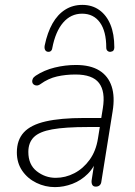

<svg xmlns="http://www.w3.org/2000/svg" viewBox="-20 -758 554 786"><path d="M205 8Q165 8 129 -9.5Q93 -27 71 -59Q49 -91 49 -134Q49 -185 77.5 -216Q106 -247 167 -261Q228 -275 324 -275H405L399 -238H340Q247 -238 194 -228.5Q141 -219 118.5 -196.5Q96 -174 96 -136Q96 -84 130.5 -57Q165 -30 208 -30Q248 -30 284.5 -49Q321 -68 347 -104Q373 -140 381 -191L401 -315Q412 -383 385.5 -418Q359 -453 289 -453Q249 -453 213.5 -445Q178 -437 146 -414Q138 -408 130.5 -408Q123 -408 118 -412Q113 -416 112 -422Q111 -428 114 -435Q117 -442 126 -448Q161 -471 204 -481.5Q247 -492 291 -492Q350 -492 386.5 -469.5Q423 -447 437 -404.5Q451 -362 441 -302L395 -15Q394 -5 388 0.5Q382 6 372 6Q362 6 358 -1Q354 -8 355 -19L370 -116H380Q367 -74 339.5 -46.5Q312 -19 276.5 -5.5Q241 8 205 8ZM176 -546Q168 -547 164.5 -554Q161 -561 163 -572Q174 -625 195 -662Q216 -699 247 -718.5Q278 -738 317 -738Q357 -738 386.5 -717Q416 -696 432 -657.5Q448 -619 448 -564Q448 -556 444.5 -551.5Q441 -547 433 -546Q426 -545 420.5 -549.5Q415 -554 415 -563Q415 -630 389 -666Q363 -702 316 -702Q270 -702 238.5 -665.5Q207 -629 194 -561Q193 -553 188 -549Q183 -545 176 -546Z"/></svg>

Font: Nunito ExtraLight
Style: Italic
Weight: 200
Italic angle: -9°
Designer: Vernon Adams
Foundry: Vernon Adams
Version: Version 3.602